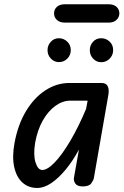

<svg xmlns="http://www.w3.org/2000/svg" viewBox="-20 -902 598 929"><path d="M160 7.5Q117.5 7.5 88.5 -18.8Q59.5 -45 48.8 -93.8Q38 -142.5 50 -209Q66.5 -299 105.8 -364.2Q145 -429.5 199.8 -465Q254.5 -500.5 316 -500.5H471.5Q494 -500.5 501.5 -484.2Q509 -468 504 -441L434 -39.5Q432 -29.5 421.5 -14.8Q411 0 380 0Q354 0 344.5 -13.8Q335 -27.5 338 -43L362 -178.5Q332.5 -123.5 297.8 -81.5Q263 -39.5 228 -16Q193 7.5 160 7.5ZM184.5 -79.5Q209.5 -79.5 245 -116.5Q280.5 -153.5 320 -220.2Q359.5 -287 396.5 -375L404 -415H320.5Q283 -415 248 -389.8Q213 -364.5 187 -318.8Q161 -273 150 -211Q140.5 -152 152 -115.8Q163.5 -79.5 184.5 -79.5ZM469.5 -601Q447 -601 430.8 -618Q414.5 -635 414.5 -659.5Q414.5 -682.5 430 -699.8Q445.5 -717 469.5 -717Q493 -717 510.2 -701Q527.5 -685 527.5 -659.5Q527.5 -635.5 510.8 -618.2Q494 -601 469.5 -601ZM265 -601.5Q242.5 -601.5 226.2 -618.5Q210 -635.5 210 -659.5Q210 -682.5 225.8 -699.8Q241.5 -717 265 -717Q288 -717 305.2 -700.8Q322.5 -684.5 322.5 -659.5Q322.5 -635.5 305.8 -618.5Q289 -601.5 265 -601.5ZM295 -792.5Q269 -792.5 255.2 -805.5Q241.5 -818.5 241.5 -837.5Q241.5 -856 255.2 -868.8Q269 -881.5 295 -881.5H504.5Q530.5 -881.5 544 -868.8Q557.5 -856 557.5 -837.5Q557.5 -819.5 544 -806Q530.5 -792.5 504.5 -792.5Z"/></svg>

Font: Edu AU VIC WA NT Pre Medium
Style: Regular
Weight: 500
Designer: Tina and Corey Anderson, Eben Sorkin, Mirko Velimirovic
Foundry: Google for Education
Version: Version 1.001